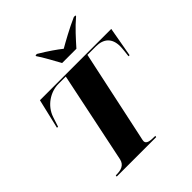

<svg xmlns="http://www.w3.org/2000/svg" viewBox="-250 -1105 1266 1266"><g transform="rotate(-45 383.5 -472.0)"><path d="M379 -784H512C555 -832 606 -890 662 -937L663 -944H648C575 -912 493 -866 453 -843C422 -868 371 -904 304 -944H291L290 -937C313 -905 358 -822 379 -784ZM104 0H472L474 -10H468C426 -10 394 -14 394 -40C394 -46 396 -55 401 -77L535 -704H613C685 -704 728 -668 728 -591C728 -570 721 -514 720 -506H730L767 -714H102L53 -506H63L85 -573C112 -655 191 -704 264 -704H333L200 -65C190 -19 151 -10 111 -10H105Z"/></g></svg>

Font: Noto Serif Display Black
Style: Italic
Weight: 900
Italic angle: -12°
Designer: Monotype Design Team
Foundry: Monotype Imaging Inc.
Version: Version 2.009